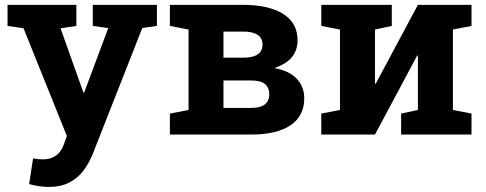

<svg xmlns="http://www.w3.org/2000/svg" viewBox="-20 -548 1979 782"><path d="M177.2 213.4Q159.2 213.4 138.2 210.2Q117.2 207 98.6 201.7L114.7 97.2Q124 99.1 135.3 100.1Q146.5 101.1 154.8 101.1Q219.2 101.1 240.7 38.6L252.4 5.9L75.7 -433.1L10.7 -442.4V-528.3H291V-442.4L226.6 -432.6L309.6 -199.7L319.8 -170.9H322.8L420.9 -433.6L357.9 -442.4V-528.3H619.1V-442.4L559.6 -434.1L357.9 78.6Q343.3 115.2 320.6 146Q297.9 176.8 262.9 195.1Q228 213.4 177.2 213.4Z M671.9 0V-85.4L748 -100.1V-427.7L671.9 -442.4V-528.3H968.8Q1074.2 -528.3 1133.1 -491.5Q1191.9 -454.6 1191.9 -383.8Q1191.9 -301.8 1097.2 -271Q1160.2 -258.8 1189.7 -226.1Q1219.2 -193.4 1219.2 -147.9Q1219.2 -75.7 1163.3 -37.8Q1107.4 0 1002.9 0ZM890.1 -313H972.7Q1049.3 -314 1049.3 -366.2Q1049.3 -419.4 969.7 -419.4H890.1ZM890.1 -108.4H1002.4Q1076.7 -108.4 1076.7 -164.1Q1076.7 -190.9 1059.3 -205.6Q1042 -220.2 1002.9 -220.2H890.1Z M1288.6 0V-85.4L1364.7 -100.1V-427.7L1288.6 -442.4V-528.3H1575.7V-442.4L1507.3 -427.7V-207.5L1510.3 -207L1682.1 -528.3H1900.4V-442.4L1824.7 -427.7V-100.1L1900.4 -85.4V0H1613.8V-85.4L1682.1 -100.1V-321.3L1679.2 -321.8L1507.3 0Z"/></svg>

Font: Roboto Slab
Style: Bold
Weight: 700
Designer: Google
Version: Version 2.000; ttfautohint (v1.8.1.43-b0c9)